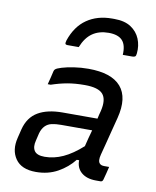

<svg xmlns="http://www.w3.org/2000/svg" viewBox="-90 -878 779 957"><g transform="rotate(10 300.0 -399.5)"><path d="M395 -736Q347 -736 313.5 -713Q280 -690 260 -640H203Q195 -640 192.5 -644Q190 -648 194 -662Q219 -736 272 -772.5Q325 -809 399 -809H411Q463 -809 495 -788Q527 -767 541 -733Q555 -699 551 -660Q550 -647 545.5 -643.5Q541 -640 531 -640H483Q486 -690 464.5 -713Q443 -736 395 -736ZM512 -326Q500 -279 491.5 -246.5Q483 -214 476.5 -187.5Q470 -161 462 -132Q453 -98 465 -86Q472 -78 488 -78H513Q509 -61 505 -45Q501 -29 496 -11Q493 0 483 0H460Q413 0 386 -23Q359 -46 360 -85H348Q316 -44 267.5 -17Q219 10 157 10Q84 10 53.5 -34Q23 -78 39 -142L50 -187Q66 -249 113.5 -277Q161 -305 238 -305H414Q416 -315 418.5 -325Q421 -335 424 -346Q438 -405 415 -432Q392 -459 323 -459Q274 -459 235 -452Q196 -445 155 -431H140Q145 -449 149 -466Q153 -483 157 -500Q159 -507 163 -510Q169 -516 193.5 -523.5Q218 -531 253.5 -536.5Q289 -542 327 -542Q444 -542 491.5 -487Q539 -432 512 -326ZM131 -145Q122 -111 135 -91.5Q148 -72 187 -72Q234 -72 280 -93Q326 -114 376 -159Q381 -180 386.5 -201Q392 -222 398 -243H241Q213 -243 193.5 -238.5Q174 -234 161 -221Q147 -207 140 -183Z"/></g></svg>

Font: Recursive Mn Lnr St
Style: Italic
Weight: 400
Italic angle: -15°
Monospace: yes
Version: Version 1.079;hotconv 1.0.112;makeotfexe 2.5.65598; ttfautoh